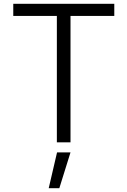

<svg xmlns="http://www.w3.org/2000/svg" viewBox="-20 -749 672 1013"><path d="M583 -729V-665H352V2H280V-665H50V-729ZM352 55 293 244H237L281 55Z"/></svg>

Font: Sinter Normal
Style: Regular
Weight: 350
Foundry: Adobe & rsms
Version: Version 1.000